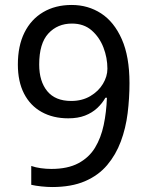

<svg xmlns="http://www.w3.org/2000/svg" viewBox="-20 -744 591 774"><path d="M190 10Q171 10 147 7.5Q123 5 106 1V-75Q123 -69 144.5 -66Q166 -63 187 -63Q253 -63 296 -86Q339 -109 363 -148.5Q387 -188 398 -240Q409 -292 411 -350H405Q392 -327 371.5 -308Q351 -289 322.5 -278Q294 -267 255 -267Q194 -267 148 -292.5Q102 -318 77 -366.5Q52 -415 52 -484Q52 -559 78.5 -612.5Q105 -666 154 -695Q203 -724 269 -724Q335 -724 387.5 -690Q440 -656 471 -586Q502 -516 502 -409Q502 -348 494.5 -287.5Q487 -227 467 -173.5Q447 -120 412 -78.5Q377 -37 322.5 -13.5Q268 10 190 10ZM267 -337Q311 -337 344 -356.5Q377 -376 395 -406Q413 -436 413 -467Q413 -511 397 -552.5Q381 -594 349.5 -621.5Q318 -649 270 -649Q212 -649 175 -609Q138 -569 138 -484Q138 -416 170.5 -376.5Q203 -337 267 -337Z"/></svg>

Font: telugu25
Style: Book
Weight: 400
Designer: Jelle Bosma - Monotype Design Team
Foundry: Monotype Imaging Inc.
Version: Version 2.003